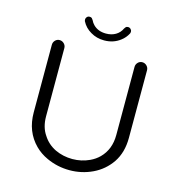

<svg xmlns="http://www.w3.org/2000/svg" viewBox="-121 -951 983 1058"><g transform="rotate(15 370.0 -422.0)"><path d="M370.1 -739.3Q422.9 -739.3 461.9 -769.5Q485.4 -787.1 499 -813.5Q501 -817.4 501 -825.2Q501 -832 494.6 -838.4Q488.3 -844.7 479.5 -844.7Q470.7 -844.7 466.8 -840.3Q462.9 -835.9 460 -831.1Q448.2 -805.7 424.8 -792Q401.4 -778.3 370.1 -778.3Q325.2 -778.3 297.9 -805.7Q287.1 -816.4 280.3 -831.1Q277.3 -835.9 273.4 -840.3Q269.5 -844.7 260.7 -844.7Q251 -844.7 245.1 -838.4Q239.3 -832 239.3 -824.7Q239.3 -817.4 241.2 -813.5Q258.8 -779.3 293 -759.8Q327.1 -739.3 370.1 -739.3ZM240.2 -27.3Q301.8 1 371.1 1Q440.4 1 502 -28.3Q563.5 -57.6 602.5 -114.3Q641.6 -172.9 641.6 -255.9V-641.6Q641.6 -656.2 630.9 -667Q620.1 -677.7 605.5 -677.7Q590.8 -677.7 580.6 -667Q570.3 -656.2 570.3 -641.6V-252.9Q570.3 -170.9 518.6 -119.1Q497.1 -97.7 467.8 -84Q421.9 -62.5 370.1 -62.5Q317.4 -62.5 271.5 -84Q225.6 -106.4 199.2 -148.4Q169.9 -190.4 169.9 -252.9V-641.6Q169.9 -656.2 159.2 -667Q148.4 -677.7 133.8 -677.7Q119.1 -677.7 108.9 -667Q98.6 -656.2 98.6 -641.6V-255.9Q98.6 -146.5 168.9 -76.2Q199.2 -45.9 240.2 -27.3Z"/></g></svg>

Font: FakePearl
Style: ExtraLight
Weight: 300
Version: Version 1.2